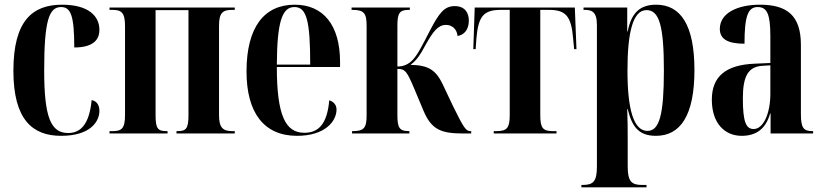

<svg xmlns="http://www.w3.org/2000/svg" viewBox="-20 -568 3506 817"><path d="M240 10C367 10 403 -53 403 -96C403 -119 393 -138 370 -142C360 -40 324 -2 270 -2C197 -2 168 -67 168 -268C168 -482 189 -538 240 -538C281 -538 296 -502 296 -366C386 -366 403 -407 403 -441C403 -500 356 -548 244 -548C120 -548 37 -482 37 -267C37 -58 119 10 240 10Z M446 0H693V-10H689C652 -10 642 -20 642 -78V-525H782V-78C782 -21 772 -10 736 -10H731V0H979V-10H969C929 -10 912 -24 912 -78V-459C912 -515 929 -526 968 -526H979V-536H446V-526H458C496 -526 512 -515 512 -458V-78C512 -20 497 -10 458 -10H446Z M1244 10C1363 10 1412 -52 1412 -102C1412 -122 1399 -136 1381 -141C1372 -37 1333 -3 1275 -3C1195 -3 1158 -76 1158 -283H1427V-304C1427 -461 1356 -548 1234 -548C1104 -548 1029 -452 1029 -264C1029 -91 1101 10 1244 10ZM1300 -293H1158C1159 -480 1182 -538 1233 -538C1285 -538 1300 -479 1300 -293Z M1478 0H1722V-10H1720C1680 -10 1671 -24 1671 -78V-275C1705 -275 1712 -263 1743 -190L1782 -97C1817 -13 1861 0 1954 0H1985V-10H1981C1963 -10 1953 -24 1907 -118L1863 -211C1835 -268 1805 -291 1727 -292C1756 -314 1771 -340 1792 -379C1823 -434 1844 -462 1878 -462C1903 -462 1924 -445 1927 -415C1950 -418 1975 -437 1975 -480C1975 -514 1958 -542 1915 -542C1870 -542 1848 -512 1808 -435C1779 -379 1759 -338 1737 -314C1721 -297 1701 -285 1671 -285V-458C1671 -513 1680 -526 1721 -526H1724V-536H1476V-526H1479C1529 -526 1540 -512 1540 -458V-77C1540 -24 1529 -10 1481 -10H1478Z M2081 0H2348V-10H2333C2289 -10 2279 -24 2279 -79V-526H2315C2388 -526 2411 -500 2419 -402L2423 -359H2433L2426 -536H2000L1994 -359H2004L2007 -402C2015 -500 2038 -526 2112 -526H2149V-79C2149 -24 2138 -10 2092 -10H2081Z M2454 229H2731V219H2712C2667 219 2651 204 2651 140V36C2651 -11 2651 -57 2649 -104H2651C2669 -29 2698 10 2771 10C2875 10 2935 -76 2935 -270C2935 -462 2876 -548 2772 -548C2702 -548 2666 -512 2651 -434H2649V-536H2463V-526H2468C2497 -526 2520 -519 2520 -462V140C2520 204 2505 219 2459 219H2454ZM2735 -11C2677 -11 2650 -100 2650 -268C2650 -433 2674 -525 2731 -525C2785 -525 2805 -459 2805 -268C2805 -80 2786 -11 2735 -11Z M3136 10C3195 10 3238 -17 3257 -85H3259V0H3440V-10H3437C3399 -10 3388 -24 3388 -83V-377C3388 -502 3329 -548 3214 -548C3119 -548 3043 -513 3043 -445C3043 -401 3078 -382 3148 -382C3148 -500 3163 -538 3204 -538C3244 -538 3258 -508 3258 -414V-300L3191 -297C3069 -292 3009 -243 3009 -144C3009 -42 3065 10 3136 10ZM3187 -19C3155 -19 3141 -48 3141 -149C3141 -243 3163 -284 3224 -288L3258 -290V-168C3258 -87 3229 -19 3187 -19Z"/></svg>

Font: Noto Serif Display ExtraCondensed
Style: Bold
Weight: 700
Width: 2
Designer: Monotype Design Team
Foundry: Monotype Imaging Inc.
Version: Version 2.009